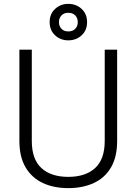

<svg xmlns="http://www.w3.org/2000/svg" viewBox="-20 -956 704 990"><path d="M332 14Q257 14 200.5 -12.5Q144 -39 112 -93Q80 -147 80 -229V-700H144V-229Q144 -135 193.5 -89.5Q243 -44 332 -44Q421 -44 470.5 -89.5Q520 -135 520 -229V-700H584V-229Q584 -147 552.5 -93Q521 -39 464 -12.5Q407 14 332 14ZM332 -748Q292 -748 264 -774Q236 -800 236 -842Q236 -884 264 -910Q292 -936 332 -936Q373 -936 401 -910Q429 -884 429 -842Q429 -800 401 -774Q373 -748 332 -748ZM332 -794Q355 -794 368 -807.5Q381 -821 381 -842Q381 -863 368 -876.5Q355 -890 332 -890Q310 -890 297 -876.5Q284 -863 284 -842Q284 -821 297 -807.5Q310 -794 332 -794Z"/></svg>

Font: Space Grotesk Variable Light
Style: Regular
Weight: 300
Designer: Florian Karsten
Foundry: Florian Karsten
Version: Version 2.000